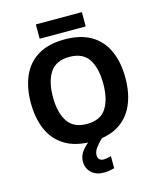

<svg xmlns="http://www.w3.org/2000/svg" viewBox="-155 -985 1107 1334"><g transform="rotate(-15 398.0 -318.5)"><path d="M738 -358Q738 -247 701.5 -164.5Q665 -82 590 -36Q515 10 398 10Q282 10 206.5 -36Q131 -82 94.5 -165Q58 -248 58 -359Q58 -469 94.5 -551.5Q131 -634 206.5 -679.5Q282 -725 399 -725Q515 -725 590 -679.5Q665 -634 701.5 -551.5Q738 -469 738 -358ZM217 -358Q217 -246 260 -181.5Q303 -117 398 -117Q495 -117 537 -181.5Q579 -246 579 -358Q579 -471 537 -535Q495 -599 399 -599Q303 -599 260 -535Q217 -471 217 -358ZM564 -877V-774H233V-877ZM405 111Q405 131 416 141Q427 151 444 151Q460 151 475 148Q490 145 500 142V229Q484 233 466 236.5Q448 240 424 240Q368 240 335 208.5Q302 177 302 128Q302 84 334 46Q366 8 412 -17L477 0Q443 32 424 58.5Q405 85 405 111Z"/></g></svg>

Font: Noto IKEA Arabic
Style: Bold
Weight: 700
Designer: Monotype Design Team
Foundry: Monotype Imaging Inc.
Version: Version 1.200